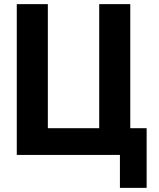

<svg xmlns="http://www.w3.org/2000/svg" viewBox="-20 -748 768 927"><path d="M61 0V-728H211V-129H459V-728H609V-129H688V159H559V0Z"/></svg>

Font: Murecho SemiBold
Style: Regular
Weight: 600
Designer: Neil Summerour
Foundry: Positype
Version: Version 1.010; ttfautohint (v1.8.3)